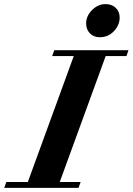

<svg xmlns="http://www.w3.org/2000/svg" viewBox="-77 -905 639 925"><path d="M403.8 -725.6Q374.5 -725.6 356.2 -744.4Q337.9 -763.2 337.9 -792Q337.9 -828.1 366.7 -856.7Q395.5 -885.3 431.2 -885.3Q461.9 -885.3 480.7 -867.2Q499.5 -849.1 499.5 -820.3Q499.5 -784.2 471.9 -754.9Q444.3 -725.6 403.8 -725.6ZM-56.6 0 -46.4 -28.3H57.1L278.3 -634.8H174.3L184.6 -663.1H542L532.2 -634.8H432.1L210.9 -28.3H311.5L301.3 0Z"/></svg>

Font: Elstob 18pt ExtraBold
Style: Italic
Weight: 800
Italic angle: -20°
Designer: Peter S. Baker
Version: Version 1.015